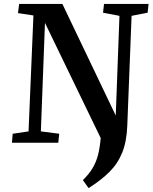

<svg xmlns="http://www.w3.org/2000/svg" viewBox="-20 -730 784 982"><path d="M41 0 45 -46 126 -58 151 -651 72 -663 78 -710H299L572 -139L591 -649L507 -665L512 -710H740L735 -665L653 -649L631 -87Q628 -7 605.5 49.5Q583 106 540 149Q497 192 433 232L404 191Q435 161 453.5 130Q472 99 481.5 62Q491 25 495 -24L210 -613L189 -58L283 -46L278 0Z"/></svg>

Font: Literata 36pt SemiBold
Style: Italic
Weight: 600
Italic angle: -2°
Designer: Latin by Veronika Burian and Jose Scaglione. Greek by Irene Vlachou. Cyrillic by Vera Evstafieva
Foundry: TypeTogether
Version: Version 3.002